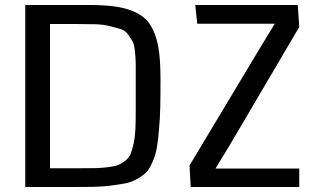

<svg xmlns="http://www.w3.org/2000/svg" viewBox="-20 -748 1275 768"><path d="M81 0ZM622 -428Q622 -361 621 -317.5Q620 -274 616 -229Q612 -184 607.5 -157.5Q603 -131 591.5 -103.5Q580 -76 568.5 -62.5Q557 -49 533.5 -35Q510 -21 487.5 -16Q465 -11 426.5 -6Q388 -1 351 -0.5Q314 0 258 0H81V-728H333Q394 -728 436.5 -722.5Q479 -717 512.5 -703Q546 -689 566 -668Q586 -647 599 -612.5Q612 -578 617 -534.5Q622 -491 622 -428ZM523 -426Q523 -471 523 -491Q523 -511 520 -540.5Q517 -570 511 -581Q505 -592 493 -609Q481 -626 464.5 -631Q448 -636 421.5 -643Q395 -650 362.5 -651Q330 -652 283 -652H180V-75H297Q339 -75 362.5 -75.5Q386 -76 413.5 -79.5Q441 -83 454 -88.5Q467 -94 482 -106Q497 -118 503 -133.5Q509 -149 514.5 -174Q520 -199 521.5 -229.5Q523 -260 523 -303ZM1177 0H743L738 -86L1017 -551L1079 -653H769L761 -728H1171L1177 -640L904 -176L842 -74H1177Z"/></svg>

Font: Myanmar Chatu
Style: Regular
Weight: 400
Designer: Danh Hong
Foundry: Google Inc.
Version: Version 2.00 November 20, 2015